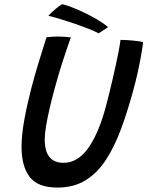

<svg xmlns="http://www.w3.org/2000/svg" viewBox="-20 -849 682 888"><path d="M245.8 18.5Q154.6 18.5 117.1 -30.9Q79.6 -80.4 79.6 -169.2Q79.6 -223.3 91.8 -291.3Q103.9 -359.4 124.2 -438.4Q138.9 -494.8 157.1 -555.2Q175.3 -615.7 195 -676.6Q207.4 -678.1 221.3 -679.1Q235.1 -680.1 247.4 -680.1Q264.8 -680.1 280.5 -678.8Q296.2 -677.5 307.6 -675.9Q289.4 -625 268.9 -561.8Q248.4 -498.6 231.6 -435.1Q219.1 -389.1 209 -345.4Q198.9 -301.7 192.9 -265.2Q186.9 -228.8 186.9 -203.9Q186.9 -95.9 273.9 -95.9Q339.8 -95.9 388.8 -165.3Q437.7 -234.7 470.8 -360.6Q476.7 -382.9 484.3 -413.4Q491.9 -444 499.9 -478.4Q507.8 -512.8 515.4 -547.3Q523 -581.8 528.8 -612.1Q534.6 -642.4 537.3 -664.6Q550.2 -664.6 566.2 -663.6Q582.1 -662.5 597.6 -661.1Q613.1 -659.7 625 -657.7Q636.9 -655.8 641.9 -654.2Q638.6 -625.5 631.9 -588.8Q625.3 -552.2 616.6 -512.6Q607.8 -473.1 597.4 -435.1Q570.9 -336.9 540.4 -254.1Q510 -171.4 470.2 -110.2Q430.5 -49.1 375.8 -15.3Q321 18.5 245.8 18.5ZM266.4 -829.3Q277 -828.6 303.3 -818.9Q329.6 -809.2 362.7 -793.8Q395.8 -778.4 427.4 -760Q458.9 -741.7 479.9 -723.5L436.3 -694.9Q419.8 -703.9 390.7 -715.4Q361.5 -726.9 327.2 -738.8Q292.9 -750.6 260.2 -760.5Q227.6 -770.4 203.6 -776Q208 -781.2 217.9 -790.8Q227.8 -800.3 240.8 -810.8Q253.8 -821.4 266.4 -829.3Z"/></svg>

Font: Grandstander Thin
Style: Italic
Weight: 100
Italic angle: -15°
Designer: Tyler Finck
Foundry: Etcetera Type Co
Version: Version 1.200